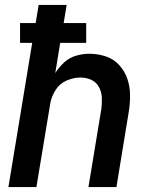

<svg xmlns="http://www.w3.org/2000/svg" viewBox="-20 -755 616 775"><path d="M14 0H127L183 -338Q188 -366 204.5 -392Q221 -418 249 -430Q277 -442 305 -442Q329 -442 349 -432.5Q369 -423 379.5 -403.5Q390 -384 391 -361Q392 -338 389 -315L337 0H450L499 -299Q505 -334 505 -369Q505 -404 494.5 -435.5Q484 -467 462 -491.5Q440 -516 408 -527Q376 -538 341 -538Q315 -538 288 -530.5Q261 -523 239.5 -503.5Q218 -484 203 -460L223 -582H328V-662H237L249 -735H136L124 -662H61V-582H110Z"/></svg>

Font: Iosevka Sparkle Semibold
Style: Italic
Weight: 600
Italic angle: -9°
Designer: Belleve Invis
Foundry: Belleve Invis
Version: Version 4.5.0; ttfautohint (v1.8.3)